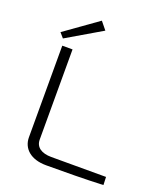

<svg xmlns="http://www.w3.org/2000/svg" viewBox="-161 -1016 968 1125"><g transform="rotate(20 322.5 -453.0)"><path d="M317 -859 278 -907 73 -761 99 -731ZM174 -690H110V-119C110 -50 163 1 261 1C379 1 499 0 616 -5L614 -55H273C212 -55 174 -80 174 -128Z"/></g></svg>

Font: Exo 2 Light Expanded
Style: Regular
Weight: 300
Width: 7
Designer: Natanael Gama
Version: Version 1.001;PS 001.001;hotconv 1.0.70;makeotf.lib2.5.58329